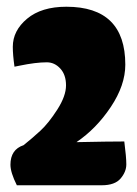

<svg xmlns="http://www.w3.org/2000/svg" viewBox="-20 -550 406 570"><path d="M30 0Q11 -38 11 -61Q11 -106 50 -119Q75 -139 99.5 -161.5Q124 -184 150 -224.5Q176 -265 176 -296.5Q176 -328 159 -346.5Q142 -365 119 -365Q86 -365 38 -355L23 -352Q18 -387 18 -411Q18 -459 60.5 -494.5Q103 -530 177 -530Q352 -530 352 -358Q352 -297 309 -232.5Q266 -168 207 -128Q301 -130 349 -130Q355 -84 355 -62Q355 -40 338 -20Q321 0 282 0Z"/></svg>

Font: Chela One
Style: Regular
Weight: 400
Designer: Miguel Hernandez
Foundry: LatinoType
Version: Version 1.001